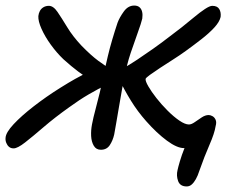

<svg xmlns="http://www.w3.org/2000/svg" viewBox="-37 -526 843 691"><path d="M635 145Q611 145 604 125.5Q597 106 602 86Q604 76 610.5 54Q617 32 627 7Q637 -18 650 -39L677 -20Q663 -7 651.5 0Q640 7 625 7Q600 7 563.5 -20Q527 -47 489 -90Q458 -125 434 -164Q410 -203 393 -239Q390 -245 388.5 -250Q387 -255 388 -259Q389 -264 393 -269.5Q397 -275 404 -279Q428 -292 456.5 -311Q485 -330 514 -350.5Q543 -371 569.5 -391.5Q596 -412 616 -427Q640 -446 661.5 -464Q683 -482 700.5 -493.5Q718 -505 727 -505Q745 -505 752 -493.5Q759 -482 757 -465Q753 -447 734 -426.5Q715 -406 688 -385Q661 -364 632 -343Q610 -327 585.5 -311.5Q561 -296 539 -281.5Q517 -267 502.5 -256.5Q488 -246 487 -242Q486 -234 497 -215Q508 -196 526 -173Q544 -150 566 -128Q588 -106 608.5 -92Q629 -78 643 -78Q652 -78 664 -86.5Q676 -95 689 -103.5Q702 -112 714 -112Q720 -112 727.5 -108Q735 -104 739 -95Q743 -86 739 -72Q735 -46 717 -5Q699 36 680 90Q675 106 668 118.5Q661 131 653 138Q645 145 635 145ZM12 8Q2 8 -4.5 2.5Q-11 -3 -14.5 -12Q-18 -21 -17 -30Q-16 -49 12 -79Q40 -109 84.5 -143.5Q129 -178 180 -210Q212 -230 233.5 -242Q255 -254 269 -261Q283 -268 290 -271L305 -232Q299 -234 283.5 -242.5Q268 -251 244.5 -268.5Q221 -286 191 -313Q167 -336 146 -365Q125 -394 112.5 -422Q100 -450 101 -468Q102 -478 106.5 -486.5Q111 -495 119.5 -500Q128 -505 139 -505Q155 -505 170 -483Q185 -461 205 -428Q225 -395 256 -362Q290 -327 317 -307Q344 -287 363 -277L349 -222Q316 -206 282.5 -186.5Q249 -167 212 -140Q160 -103 120.5 -69Q81 -35 53.5 -13.5Q26 8 12 8ZM326 13Q309 13 300.5 -1.5Q292 -16 291 -36.5Q290 -57 294 -78Q299 -104 306.5 -131.5Q314 -159 322 -192.5Q330 -226 338 -267Q344 -294 351 -323.5Q358 -353 367 -383.5Q376 -414 386 -444Q393 -463 408.5 -484.5Q424 -506 446 -506Q458 -506 465 -500Q472 -494 474.5 -483.5Q477 -473 475 -459Q471 -442 459.5 -410.5Q448 -379 433.5 -336Q419 -293 409 -239Q406 -227 401.5 -200.5Q397 -174 391.5 -143Q386 -112 381.5 -84.5Q377 -57 374 -42Q369 -20 358 -3.5Q347 13 326 13Z"/></svg>

Font: Shantell Sans
Style: Italic
Weight: 400
Italic angle: -11°
Designer: Stephen Nixon, Anya Danilova, Shantell Martin
Foundry: Arrow Type
Version: Version 1.011;[c5ecc13dd]